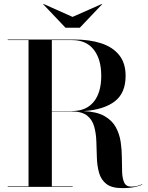

<svg xmlns="http://www.w3.org/2000/svg" viewBox="-20 -951 753 977"><path d="M349.2 -865 498.6 -931 500.2 -930 386.2 -810H313.2L199.2 -930L201.2 -931ZM19.2 -3H125.2V-747H19.2V-750H357.2Q435.8 -750 494.7 -730.8Q553.6 -711.6 586.4 -670.8Q619.2 -630 619.2 -565Q619.2 -477.4 563.8 -435.1Q508.4 -392.8 405.9 -385.6Q472.6 -382.6 511.6 -360.4Q550.5 -338.2 569.3 -303.7Q588.1 -269.1 594.1 -228.7Q600 -188.2 600.1 -148.2Q600.1 -108.1 601.4 -74.9Q602.8 -41.6 612.4 -21.5Q622.1 -1.4 648 -1.4Q663.8 -1.4 678.2 -4.9Q692.8 -8.5 703.2 -13.8L703.8 -11.8Q691.8 -5 665.6 0.6Q639.5 6.2 601.8 6.2Q548.4 6.2 521.4 -14.9Q494.4 -36 484.4 -70.8Q474.4 -105.6 473 -147.2Q471.6 -188.9 470.3 -230.5Q469 -272.1 459.3 -306.9Q449.6 -341.8 423.1 -362.9Q396.5 -384 343.8 -384H243.8V-3H349.8V0H19.2ZM346.8 -747H243.8V-386H346.8Q418.8 -386 457 -433.1Q495.2 -480.2 495.2 -565Q495.2 -649.8 457 -698.4Q418.8 -747 346.8 -747Z"/></svg>

Font: Bodoni* 72 Medium
Style: Regular
Weight: 500
Version: Version 1.002; ttfautohint (v0.97) -l 8 -r 50 -G 200 -x 14 -